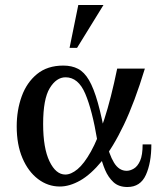

<svg xmlns="http://www.w3.org/2000/svg" viewBox="-20 -740 653 770"><path d="M220 8Q172 8 132.5 -22Q93 -52 70 -106Q47 -160 47 -233Q47 -298 67 -353.5Q87 -409 128.5 -443Q170 -477 234 -477Q268 -477 293 -464Q318 -451 337 -418.5Q356 -386 372.5 -327.5Q389 -269 405 -178H370Q350 -298 322 -364Q294 -430 243 -430Q206 -430 179.5 -386.5Q153 -343 153 -243Q153 -146 178.5 -93Q204 -40 242 -40Q265 -40 291 -61.5Q317 -83 344.5 -132Q372 -181 398.5 -262.5Q425 -344 450 -465H561Q520 -330 476.5 -239Q433 -148 388.5 -94Q344 -40 301.5 -16Q259 8 220 8ZM491 10Q456 10 435 -9.5Q414 -29 401.5 -58.5Q389 -88 382 -120.5Q375 -153 370 -178H405Q417 -121 437 -88Q457 -55 488 -55Q502 -55 517 -64Q532 -73 542 -95.5Q552 -118 552 -161H587Q587 -87 565 -38.5Q543 10 491 10ZM259 -548 294 -720H395L289 -548Z"/></svg>

Font: Brygada 1918 Medium
Style: Regular
Weight: 500
Designer: Mateusz Machalski | Borys Kosmynka | Przemek Hoffer
Foundry: NIEPODLEGLA 2018
Version: Version 3.006